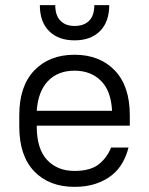

<svg xmlns="http://www.w3.org/2000/svg" viewBox="-20 -720 580 747"><path d="M270 7Q171 7 113 -53.5Q55 -114 55 -228V-272Q55 -385 113.5 -446Q172 -507 270 -507Q368 -507 426.5 -446Q485 -385 485 -272V-231H123V-228Q123 -141 163 -98Q203 -55 270 -55Q332 -55 364.5 -81Q397 -107 412 -146H480Q472 -114 456 -86Q440 -58 414 -37.5Q388 -17 352 -5Q316 7 270 7ZM270 -445Q205 -445 166.5 -404.5Q128 -364 123 -289H416Q412 -367 372.5 -406Q333 -445 270 -445ZM270 -563Q207 -563 171 -599Q135 -635 135 -700H195Q195 -660 215 -639.5Q235 -619 270 -619Q307 -619 327 -639.5Q347 -660 347 -700H405Q405 -635 369 -599Q333 -563 270 -563Z"/></svg>

Font: Retni Sans
Style: Regular
Weight: 400
Designer: Vitaly Kuzmin
Foundry: ParaType Ltd.
Version: Version 1.00;March 2, 2019;FontCreator 11.5.0.2425 64-bit; t